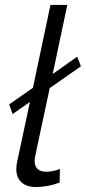

<svg xmlns="http://www.w3.org/2000/svg" viewBox="-20 -750 347 776"><path d="M120 -100Q120 -56 167 -56Q194 -56 222 -67L221 -12Q172 6 125 6Q88 6 67 -13Q46 -32 46 -66Q46 -80 49 -95L101 -338L31 -289L17 -328L113 -395L184 -730H252L193 -451L292 -521L307 -482L181 -394L125 -132Q120 -109 120 -100Z"/></svg>

Font: Raleway-v4020
Style: Italic
Weight: 400
Italic angle: -12°
Designer: Matt McInerney, Pablo Impallari, Rodrigo Fuenzalida
Foundry: Matt McInerney, Pablo Impallari, Rodrigo Fuenzalida
Version: Version 4.020;PS 004.020;hotconv 1.0.88;makeotf.lib2.5.64775